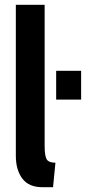

<svg xmlns="http://www.w3.org/2000/svg" viewBox="-20 -770 360 800"><path d="M156 10Q100 10 73 -26Q46 -62 46 -121V-750H166V-162Q166 -121.5 174.2 -106.8Q182.5 -92 211 -92L201 10ZM214 -355V-475H318V-355Z"/></svg>

Font: Cabin Condensed
Style: Bold
Weight: 700
Width: 3
Designer: Pablo Impallari
Foundry: Pablo Impallari. http://www.impallari.com Igino Marini. http://www.ikern.com
Version: Version 3.001; ttfautohint (v1.8.3)